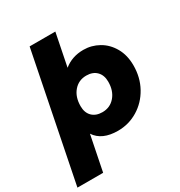

<svg xmlns="http://www.w3.org/2000/svg" viewBox="-245 -888 1152 1229"><g transform="rotate(-30 331.5 -274.0)"><path d="M670 -305Q670 -216 630.5 -144.5Q591 -73 523.5 -32Q456 9 376 9Q258 9 210 -65L158 194H-32L155 -742H345L297 -502Q357 -551 441 -551Q501 -551 553.5 -521.5Q606 -492 638 -436Q670 -380 670 -305ZM478 -295Q478 -343 450.5 -371Q423 -399 375 -399Q318 -399 282 -357Q246 -315 246 -247Q246 -199 273.5 -171.5Q301 -144 349 -144Q406 -144 442 -186Q478 -228 478 -295Z"/></g></svg>

Font: Montserrat Alternates ExtraBold
Style: Italic
Weight: 800
Italic angle: -11.3°
Designer: Julieta Ulanovsky
Foundry: Julieta Ulanovsky
Version: Version 7.200